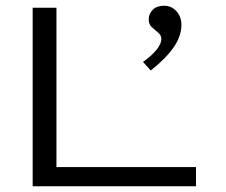

<svg xmlns="http://www.w3.org/2000/svg" viewBox="-20 -650 790 670"><path d="M506 -404 479 -434Q509 -455 526 -476Q543 -497 543 -514Q543 -527 532 -536Q521 -545 510 -555Q499 -565 499 -582Q499 -602 513 -616Q527 -630 553 -630Q578 -630 595.5 -611Q613 -592 613 -563Q613 -523 585 -483.5Q557 -444 506 -404ZM94 0V-623H177V-67H664V0Z"/></svg>

Font: Inconsolata ExtraExpanded Thin
Style: Regular
Weight: 100
Width: 8
Monospace: yes
Designer: Raph Levien, Cyreal, Brenton Simpson
Foundry: Raph Levien, Cyreal, Google
Version: Version 3.100; ttfautohint (v1.8.4.7-5d5b)